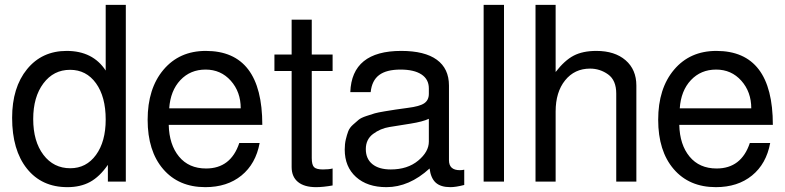

<svg xmlns="http://www.w3.org/2000/svg" viewBox="-20 -749 3238 792"><path d="M499 -729V0H425V-69Q391 -20 351.5 1.5Q312 23 258 23Q152 23 91 -53.5Q30 -130 30 -263Q30 -388 91.5 -463.5Q153 -539 255 -539Q363 -539 416 -458V-729ZM269 -461Q201 -461 159 -405Q117 -349 117 -258Q117 -166 159 -110.5Q201 -55 270 -55Q336 -55 376 -110Q416 -165 416 -256Q416 -350 376 -405.5Q336 -461 269 -461Z M1062 -234H676Q678 -152 718.5 -103Q759 -54 830 -54Q932 -54 967 -159H1051Q1035 -73 976 -25Q917 23 827 23Q717 23 653 -51.5Q589 -126 589 -255Q589 -384 654.5 -461.5Q720 -539 829 -539Q1062 -539 1062 -234ZM678 -302H973Q973 -370 932 -416Q891 -462 828 -462Q765 -462 724 -418.5Q683 -375 678 -302Z M1352 -524V-456H1266V-97Q1266 -69 1275.5 -59.5Q1285 -50 1312 -50Q1337 -50 1352 -54V16Q1313 23 1284 23Q1235 23 1209 1.5Q1183 -20 1183 -60V-456H1112V-524H1183V-668H1266V-524Z M1425 -369Q1431 -539 1635 -539Q1732 -539 1782 -502.5Q1832 -466 1832 -396V-88Q1832 -47 1877 -47Q1886 -47 1895 -49V14Q1860 23 1838 23Q1798 23 1777.5 4.5Q1757 -14 1752 -54Q1668 23 1574 23Q1495 23 1448.5 -19Q1402 -61 1402 -132Q1402 -155 1406.5 -174Q1411 -193 1416.5 -207.5Q1422 -222 1436 -234.5Q1450 -247 1459.5 -255Q1469 -263 1491.5 -270.5Q1514 -278 1526 -281.5Q1538 -285 1568 -290Q1598 -295 1612 -297Q1626 -299 1662 -304Q1711 -310 1730 -323Q1749 -336 1749 -362V-384Q1749 -422 1718.5 -442Q1688 -462 1632 -462Q1574 -462 1544 -439.5Q1514 -417 1509 -369ZM1592 -50Q1661 -50 1705 -86.5Q1749 -123 1749 -165V-259Q1724 -247 1673.5 -239Q1623 -231 1586 -225Q1549 -219 1519 -196.5Q1489 -174 1489 -134Q1489 -94 1516 -72Q1543 -50 1592 -50Z M2059 -729V0H1975V-729Z M2522 -363Q2522 -418 2488.5 -442Q2455 -466 2414 -466Q2350 -466 2311 -417.5Q2272 -369 2272 -289V0H2189V-729H2272V-452Q2309 -500 2346.5 -519.5Q2384 -539 2440 -539Q2516 -539 2560.5 -500.5Q2605 -462 2605 -396V0H2522Z M3168 -234H2782Q2784 -152 2824.5 -103Q2865 -54 2936 -54Q3038 -54 3073 -159H3157Q3141 -73 3082 -25Q3023 23 2933 23Q2823 23 2759 -51.5Q2695 -126 2695 -255Q2695 -384 2760.5 -461.5Q2826 -539 2935 -539Q3168 -539 3168 -234ZM2784 -302H3079Q3079 -370 3038 -416Q2997 -462 2934 -462Q2871 -462 2830 -418.5Q2789 -375 2784 -302Z"/></svg>

Font: ColatingCofangSans
Style: Regular
Weight: 400
Foundry: GNU
Version: Version 412.227;June 27, 2022;FontCreator 11.0.0.2412 32-bit